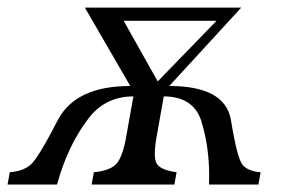

<svg xmlns="http://www.w3.org/2000/svg" viewBox="-30 -492 764 512"><path d="M659.2 0H527.3L527.8 -22.9Q527.8 -101.6 506.8 -169.4Q485.4 -234.9 406.7 -234.9L387.7 -127.9Q382.8 -100.6 382.8 -82.5Q382.8 -61.5 389.6 -53.2Q401.4 -38.1 440.9 -32.7L435.1 0H214.4L220.2 -32.7Q266.1 -37.1 282 -57.1Q297.9 -77.1 306.6 -127.9L325.7 -234.9Q247.1 -234.9 202.1 -170.9Q149.4 -100.1 122.1 0H-9.8L-3.9 -32.7Q30.3 -35.2 50.8 -52Q71.3 -68.8 125.5 -174.3Q173.8 -262.7 317.4 -262.7L196.3 -471.7H613.3L421.4 -262.7Q568.4 -262.7 585.4 -174.3Q602.5 -68.8 617.2 -52Q631.8 -35.2 665 -32.7ZM390.6 -274.9 547.4 -436.5H299.8Z"/></svg>

Font: Kelvinch
Style: Italic
Weight: 400
Italic angle: -10°
Designer: Paul James Miller
Foundry: High-Logic / Made with FontCreator
Version: Version 3.40;July 22, 2017;FontCreator 11.0.0.2388 64-bit